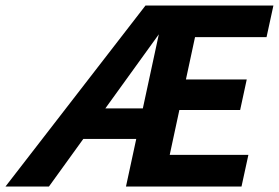

<svg xmlns="http://www.w3.org/2000/svg" viewBox="-67 -678 1014 698"><path d="M-47 0 462 -658H586L111 0ZM168 -173 216 -284H530L506 -173ZM520 -278 545 -389H830L806 -278ZM391 0 533 -658H927L902 -543H642L550 -115H836L811 0Z"/></svg>

Font: Ysabeau Office ExtraBold
Style: Italic
Weight: 800
Italic angle: -12°
Designer: Christian Thalmann (Catharsis Fonts)
Version: Version 2.001;gftools[0.9.30]; featfreeze: tnum,lnum,ss02